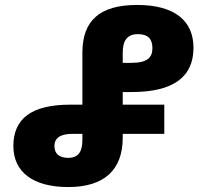

<svg xmlns="http://www.w3.org/2000/svg" viewBox="-20 -744 840 776"><path d="M256 12C403 12 476 -59 476 -187V-203H644V-321H476V-372H512C682 -372 762 -434 762 -551C762 -660 686 -724 534 -724C381 -724 313 -659 313 -531V-321H264C107 -321 34 -264 34 -154C34 -49 113 12 256 12ZM476 -490V-531C476 -578 493 -606 537 -606C581 -606 596 -584 596 -549C596 -512 576 -490 511 -490ZM256 -106C218 -106 200 -124 200 -153C200 -184 220 -203 273 -203H313V-179C313 -131 297 -106 256 -106Z"/></svg>

Font: Noto Sans Georgian SemiCondensed Extra
Style: Regular
Weight: 800
Width: 4
Designer: Monotype Design Team
Foundry: Monotype Imaging Inc.
Version: Version 1.901